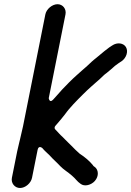

<svg xmlns="http://www.w3.org/2000/svg" viewBox="-20 -743 639 935"><path d="M70.9 -37C68.6 -25.7 65.5 -15.2 63.7 -6L37.9 123C32.8 148.9 51.6 172.5 77.6 172.5C103.3 172.5 130.7 149.2 135.9 123L163.1 -13C168 -37.8 186.2 -21.8 186.2 -21.8C197.2 -8.1 208.7 0.4 221.5 13.5L234.6 27.5C247.2 40.1 252.1 44 262.3 54.5L273.9 66.5C289.1 82.7 310.4 94.6 330 111.9C346.5 125.6 357.2 142.3 371 151.1C371.2 151.3 371.6 151.5 371.9 151.8C391.8 167.9 425.3 157.3 442 138.1C463.2 113.7 459.1 83.5 442 70.4C440 68.9 435.5 67.3 431.4 60.1C415.5 40.6 391.7 20.7 368.6 5.9C368.3 5.7 367.8 5.3 367.5 5C353.2 -7.6 340.6 -19.7 327.6 -33.5L313.6 -47.2C302.5 -57.5 294.8 -66.5 283.9 -77C272.7 -86.5 258.4 -103.6 248.6 -113.4C244.9 -117.1 244.8 -124.5 249.5 -129.9L259.7 -141.7C273.8 -159.2 282.9 -167.8 296 -185.7C319 -218.6 355.7 -255 382.5 -281.8C410.9 -310.6 436.9 -332.3 466.4 -358.5C480.9 -371.3 484.6 -377.4 500.2 -388.3L522.1 -406.6C535.2 -418.6 543.5 -426.2 558.5 -436L572.2 -444.9C594.5 -460.3 606.3 -491.8 593.3 -513.7C581.8 -533.1 551.5 -538.9 525.7 -521.1L512.1 -512.2C493.6 -498.7 482.1 -488.8 465.7 -475.2L450.1 -462.2C441.6 -455 433.6 -449.5 427.1 -443.1C413.2 -429.6 396.1 -413.9 377.8 -398.5C369.5 -390.7 359.1 -381.3 350.7 -374.3C328.5 -354.6 304.9 -330.4 282.3 -306.6C267.1 -290 253.9 -273.8 238.4 -257.5C220.9 -239 217.4 -265 217.4 -265L298.9 -673C304.1 -699.2 286 -722.5 260.2 -722.5C234.3 -722.5 206 -698.9 200.9 -673L92.1 -128C88 -107.6 79.9 -77.2 76.9 -62C75.6 -55.7 73.1 -48.3 70.9 -37Z"/></svg>

Font: Smoothie
Style: LightIt
Weight: 400
Foundry: Cannot Into Space Fonts
Version: Version 0.8